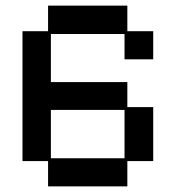

<svg xmlns="http://www.w3.org/2000/svg" viewBox="-20 -651 626 683"><path d="M151 12V-78H60V-540H151V-631H433V-540H525V-440H423V-530H161V-359H433V-270H525V-78H433V12ZM161 -88H423V-260H161Z"/></svg>

Font: Pixelify Sans
Style: Regular
Weight: 400
Designer: Stefie Justprince
Foundry: Typecalism Foundryline
Version: Version 1.000;February 13, 2025;FontCreator 15.0.0.3015 64-b